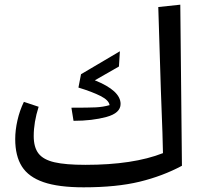

<svg xmlns="http://www.w3.org/2000/svg" viewBox="-20 -786 852 820"><path d="M757 -78Q675 -34 576.5 -10Q478 14 337 14Q230 14 166 -8Q102 -30 73.5 -75Q45 -120 45 -192Q45 -230 54.5 -272Q64 -314 82 -351L145 -330Q124 -264 124 -205Q124 -157 144.5 -130.5Q165 -104 212.5 -93Q260 -82 345 -82Q549 -82 676 -132Q676 -173 667 -402L656 -756L750 -766ZM285 -326Q358 -326 389 -327.5Q420 -329 448 -337Q445 -358 409.5 -376Q374 -394 315 -412L326 -469L492 -567L488 -502L385 -443Q495 -399 495 -342Q495 -303 434.5 -286.5Q374 -270 294 -270Z"/></svg>

Font: FiraGO
Style: Italic
Weight: 400
Italic angle: -8°
Designer: bBox Type GmbH
Foundry: bBox Type GmbH
Version: Version 1.001